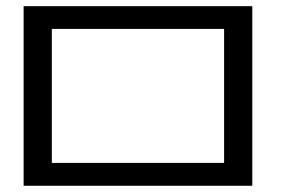

<svg xmlns="http://www.w3.org/2000/svg" viewBox="-20 -595 901 615"><path d="M55.7 -575.2H788.1V0H55.7ZM697.8 -73.2V-502.4H146V-73.2Z"/></svg>

Font: Heebo
Style: Regular
Weight: 400
Designer: Oded Ezer
Foundry: Meir Sadan
Version: Version 2.001; ttfautohint (v1.5.14-ce02) -l 8 -r 50 -G 200 